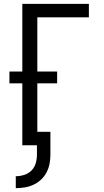

<svg xmlns="http://www.w3.org/2000/svg" viewBox="-20 -755 540 998"><path d="M62 223V161Q84 161 106 154Q128 147 143.5 131.5Q159 116 165.5 94Q172 72 172 50V0H96V-322H29V-383H96V-735H442V-665H174V-383H277V-322H174V-70H242V50Q242 73 237.5 96.5Q233 120 222 141Q211 162 193.5 178.5Q176 195 154.5 205Q133 215 109.5 219Q86 223 62 223Z"/></svg>

Font: Iosevka Fixed
Style: Regular
Weight: 400
Monospace: yes
Designer: Belleve Invis
Foundry: Belleve Invis
Version: Version 33.2.4